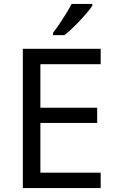

<svg xmlns="http://www.w3.org/2000/svg" viewBox="-20 -964 596 984"><path d="M496 0H97V-714H496V-635H187V-412H478V-334H187V-79H496ZM453 -934Q441 -916 416 -887.5Q391 -859 362.5 -830.5Q334 -802 310 -784H252V-796Q267 -815 284.5 -841Q302 -867 319 -894.5Q336 -922 347 -944H453Z"/></svg>

Font: Noto Sans Indic Siyaq Numbers
Style: Regular
Weight: 400
Designer: Monotype Design Team
Foundry: Monotype Imaging Inc.
Version: Version 2.002; ttfautohint (v1.8.4.7-5d5b)